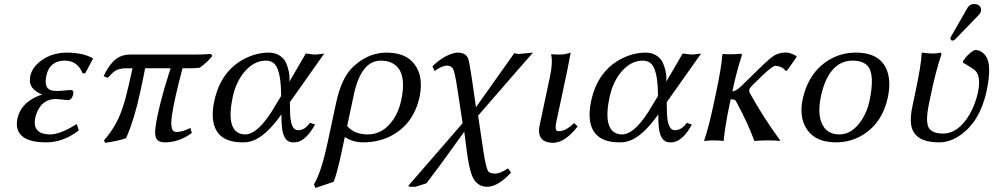

<svg xmlns="http://www.w3.org/2000/svg" viewBox="-20 -702 4966 960"><path d="M304.7 -398.9Q229 -398.9 212.4 -326.2Q211.9 -324.7 211.9 -324.2Q198.2 -259.8 237.8 -250Q250 -247.1 269.5 -247.1Q270 -247.1 283.2 -248Q327.1 -252 331.5 -252Q344.2 -252 346.4 -243.9Q348.6 -235.8 345.2 -227.1Q337.9 -202.1 319.8 -201.2Q315.9 -201.2 291.5 -204.1Q265.1 -207 259.8 -207Q191.4 -207 164.1 -138.2Q158.7 -124.5 155.8 -110.8Q141.1 -30.8 230.5 -29.8Q277.8 -29.8 354.5 -76.2Q359.4 -79.1 364.3 -82L373.5 -49.8Q296.4 9.8 210.9 9.8Q72.3 9.8 64.5 -74.2Q63.5 -90.8 66.9 -107.9Q82 -180.2 158.7 -216.8Q174.3 -224.1 190.9 -229Q131.8 -253.9 129.4 -295.9Q128.9 -308.6 131.3 -321.8Q140.6 -366.2 189 -401.4Q241.7 -438.5 314.5 -439Q395 -438.5 443.4 -411.1L444.8 -408.2L406.2 -335.9L393.1 -335Q368.2 -398.4 304.7 -398.9Z M613.8 -360.8Q569.8 -360.8 546.9 -341.3Q536.6 -332.5 519.5 -313L498 -320.8Q538.1 -407.2 592.3 -423.8Q609.4 -428.7 627.9 -429.2H956.1Q994.6 -429.2 1033.7 -432.1L1042 -422.9Q1021 -394.5 979.5 -363.8Q962.9 -360.8 931.6 -360.8H892.6Q851.6 -206.1 839.8 -126Q829.1 -52.2 852.5 -43.9Q858.4 -42.5 864.7 -42Q891.6 -42.5 932.1 -62L939 -37.1Q876 9.8 802.7 9.8Q773.4 9.8 762.5 -8.1Q751.5 -25.9 758.3 -71.8Q772.5 -169.9 824.2 -333Q829.1 -348.1 833.5 -360.8H705.6Q700.7 -332.5 681.2 -242.2Q652.3 -107.4 613.3 -18.1Q611.3 -13.7 610.4 -11.2Q576.2 2 505.4 12.2L500 0Q557.6 -65.9 586.9 -145.5Q598.1 -176.3 607.4 -210Q622.1 -266.1 642.6 -360.8Z M1429.2 -190.9 1430.7 -132.8Q1434.1 -51.8 1469.2 -50.8Q1498 -50.8 1519.5 -75.2Q1524.9 -81.5 1530.3 -87.9L1555.2 -79.1Q1512.7 -2.9 1467.3 7.8Q1457 10.3 1445.3 9.8Q1390.6 9.8 1388.2 -88.9Q1388.2 -90.3 1387.7 -90.8L1387.2 -129.9Q1306.2 -16.6 1237.3 3.9Q1215.8 10.3 1193.4 9.8Q1055.7 9.8 1044.4 -109.4Q1041 -148.4 1051.3 -195.8Q1084 -350.6 1209.5 -411.6Q1265.6 -438.5 1322.8 -439Q1355.5 -439 1378.2 -424.1Q1400.9 -409.2 1410.2 -387.9Q1419.4 -366.7 1423.8 -345.2Q1428.2 -323.7 1427.7 -309.1L1427.2 -293.9L1508.8 -434.1Q1516.1 -434.1 1532.2 -431.6Q1548.3 -429.2 1555.7 -429.2Q1563.5 -429.2 1580.1 -431.6Q1595.2 -434.1 1601.1 -434.1ZM1385.7 -222.2 1385.3 -243.2Q1382.3 -359.9 1347.7 -387.2Q1331.5 -398.9 1309.6 -398.9Q1243.2 -398.9 1191.9 -329.6Q1158.2 -282.7 1144 -219.2Q1108.4 -52.2 1186.5 -32.2Q1196.8 -29.8 1207 -29.8Q1275.4 -31.7 1360.8 -181.2Z M1648.4 207 1557.1 237.8 1549.8 220.2Q1587.4 156.2 1618.2 9.8L1659.7 -184.1Q1687.5 -315.4 1746.6 -369.1Q1752.9 -375 1762.7 -382.8Q1830.1 -438.5 1912.6 -439Q1993.2 -438.5 2036.1 -398.9Q2093.8 -344.7 2082.5 -245.6Q2081.1 -232.9 2078.6 -221.2Q2048.3 -78.1 1929.2 -19.5Q1868.2 9.8 1795.4 9.8Q1742.2 9.3 1704.1 -17.1L1687.5 61Q1664.6 167 1648.4 207ZM1985.8 -199.2Q2010.3 -313 1970.7 -362.8Q1941.4 -398.4 1884.3 -398.9Q1786.1 -398.9 1749.5 -230.5Q1749 -228.5 1749 -228L1715.8 -71.8Q1751.5 -30.3 1817.9 -29.8Q1897.5 -29.8 1948.2 -106.9Q1974.6 -147 1985.8 -199.2Z M2267.6 -253.9Q2253.9 -344.7 2244.1 -359.9Q2233.9 -373.5 2214.8 -374Q2193.4 -374 2161.1 -352.5Q2156.2 -349.1 2153.3 -346.7L2142.1 -370.6Q2194.8 -421.4 2246.6 -435.5Q2258.3 -439 2267.6 -439Q2307.6 -439 2319.8 -411.6Q2326.7 -396 2340.3 -302.2Q2340.8 -297.9 2341.3 -294.9L2359.9 -166L2551.3 -436Q2552.2 -436 2573.2 -432.1L2645 -439L2551.3 -332L2370.6 -124L2396.5 50.8Q2410.2 143.1 2422.9 156.7Q2432.6 165.5 2457 166Q2482.4 165 2517.6 141.1Q2518.6 140.6 2521.5 141.1L2535.2 161.1Q2469.7 231.9 2416 231.9Q2361.8 231.9 2339.4 174.3Q2324.7 136.7 2314 54.2L2301.3 -43.5L2178.7 126L2112.3 214.4L2057.1 231.9H2027.3L2022 226.6L2293 -85.9Z M2730.5 -321.8Q2745.1 -392.1 2735.4 -429.2L2737.8 -431.2Q2749.5 -429.2 2781.2 -429.2Q2806.6 -429.7 2833.5 -439Q2833.5 -438 2814.9 -342.8L2761.2 -90.8Q2752.9 -51.3 2767.1 -46.9Q2771 -45.9 2774.9 -45.9Q2810.1 -46.9 2850.6 -86.9L2868.2 -69.8Q2814 0 2761.7 10.3Q2753.9 11.7 2747.6 12.2Q2680.7 12.2 2675.3 -40.5Q2674.3 -55.2 2677.2 -70.8Z M3313.5 -190.9 3314.9 -132.8Q3318.4 -51.8 3353.5 -50.8Q3382.3 -50.8 3403.8 -75.2Q3409.2 -81.5 3414.6 -87.9L3439.5 -79.1Q3397 -2.9 3351.6 7.8Q3341.3 10.3 3329.6 9.8Q3274.9 9.8 3272.5 -88.9Q3272.5 -90.3 3272 -90.8L3271.5 -129.9Q3190.4 -16.6 3121.6 3.9Q3100.1 10.3 3077.6 9.8Q2939.9 9.8 2928.7 -109.4Q2925.3 -148.4 2935.5 -195.8Q2968.3 -350.6 3093.8 -411.6Q3149.9 -438.5 3207 -439Q3239.7 -439 3262.5 -424.1Q3285.2 -409.2 3294.4 -387.9Q3303.7 -366.7 3308.1 -345.2Q3312.5 -323.7 3312 -309.1L3311.5 -293.9L3393.1 -434.1Q3400.4 -434.1 3416.5 -431.6Q3432.6 -429.2 3439.9 -429.2Q3447.8 -429.2 3464.4 -431.6Q3479.5 -434.1 3485.4 -434.1ZM3270 -222.2 3269.5 -243.2Q3266.6 -359.9 3231.9 -387.2Q3215.8 -398.9 3193.8 -398.9Q3127.4 -398.9 3076.2 -329.6Q3042.5 -282.7 3028.3 -219.2Q2992.7 -52.2 3070.8 -32.2Q3081.1 -29.8 3091.3 -29.8Q3159.7 -31.7 3245.1 -181.2Z M3559.6 -234.9Q3587.9 -367.7 3591.8 -429.2L3594.7 -432.1Q3636.7 -428.7 3681.6 -433.1Q3689 -433.1 3689.5 -429.2Q3689.5 -426.3 3688.5 -422.9Q3661.1 -337.4 3643.1 -251L3642.1 -245.1Q3661.1 -246.1 3689.9 -274.9L3772.9 -356Q3832.5 -414.6 3853.5 -425.8Q3878.4 -439 3908.7 -439.5Q3933.1 -439 3961.4 -421.9L3963.4 -417.5L3915 -348.6H3906.7Q3891.1 -371.1 3856 -373Q3839.8 -371.1 3784.2 -316.9L3740.2 -273.9Q3729 -262.2 3726.6 -255.9Q3725.1 -245.6 3728.5 -237.8Q3796.4 -115.2 3880.9 0L3877.9 2.9Q3863.3 0 3818.8 0Q3778.8 0 3752 2.9Q3717.3 -90.8 3662.6 -190.9Q3660.6 -194.8 3658.2 -199.2Q3652.8 -205.1 3635.7 -205.1Q3633.8 -205.1 3633.3 -205.1L3627.9 -180.2Q3605 -70.8 3598.6 0L3596.2 2.9Q3578.6 0 3549.8 0Q3521 0 3502 2.9L3501 0Q3524.4 -68.4 3547.9 -180.2Z M3993.2 -205.1Q4021.5 -337.9 4122.6 -400.9Q4184.6 -439 4258.8 -439Q4388.7 -439 4418.9 -337.9Q4434.1 -285.2 4418.9 -213.9Q4392.6 -89.8 4296.4 -28.8Q4234.4 9.8 4159.7 9.8Q4045.4 9.8 4003.9 -73.7Q3977.5 -129.9 3993.2 -205.1ZM4243.7 -398.9Q4141.6 -398.9 4097.2 -267.6Q4089.8 -245.6 4085 -222.2Q4062 -113.8 4103 -61.5Q4129.4 -30.3 4176.8 -29.8Q4240.7 -29.8 4288.6 -102.1Q4315.9 -144 4327.1 -195.8Q4356 -332 4317.4 -373.5Q4293 -398.4 4243.7 -398.9Z M4850.6 -682.1Q4876.5 -682.1 4884.3 -661.1Q4886.2 -653.8 4885.3 -647Q4882.3 -636.7 4875.5 -628.9L4757.3 -506.8Q4749.5 -499.5 4743.7 -499Q4732.9 -499 4732.4 -508.8Q4732.4 -510.7 4732.4 -512.2Q4733.9 -516.6 4736.8 -522L4818.8 -665Q4829.6 -681.6 4850.6 -682.1ZM4639.2 -251 4626 -189Q4605.5 -92.8 4624.5 -62Q4643.6 -34.2 4694.8 -34.2Q4772.5 -34.2 4828.6 -131.3Q4856.4 -180.7 4869.1 -236.8Q4887.2 -322.8 4854 -351.1Q4849.1 -355.5 4837.9 -362.8Q4814.5 -377.9 4794.4 -388.7Q4794.4 -389.2 4795.4 -397Q4817.9 -430.2 4843.8 -446.8Q4852.1 -451.7 4856.9 -452.1Q4887.2 -451.2 4908.7 -422.4Q4940.4 -378.4 4913.6 -249Q4880.9 -95.7 4781.2 -25.9Q4729.5 9.8 4676.3 9.8Q4546.4 9.8 4535.2 -82Q4530.8 -118.7 4542.5 -172.9L4555.7 -234.9Q4586.9 -381.8 4588.4 -436L4590.8 -439Q4652.8 -429.7 4680.2 -439Q4688 -437 4687 -429.2Q4660.6 -351.6 4639.2 -251Z"/></svg>

Font: Linux Biolinum Slanted O
Style: Slanted
Weight: 400
Designer: Philipp H. Poll
Foundry: Philipp H. Poll
Version: Version 1.0.4